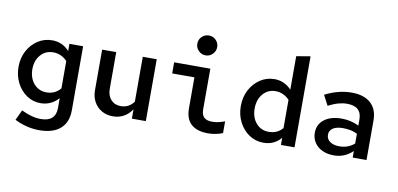

<svg xmlns="http://www.w3.org/2000/svg" viewBox="-85 -1036 3171 1531"><g transform="rotate(10 1500.0 -270.5)"><path d="M294 219Q241 219 189.5 206Q138 193 94 170L133 87Q218 129 290 129Q411 129 411 18V-61Q384 -30 347 -12.5Q310 5 266 5Q204 5 153.5 -29.5Q103 -64 73.5 -122Q44 -180 44 -251Q44 -322 74.5 -379.5Q105 -437 157 -471Q209 -505 273 -505Q356 -505 412 -443V-501H523V18Q523 115 464 167Q405 219 294 219ZM298 -88Q367 -88 411 -140V-361Q390 -385 360.5 -398.5Q331 -412 298 -412Q235 -412 195.5 -366.5Q156 -321 156 -250Q156 -204 174 -167Q192 -130 224 -109Q256 -88 298 -88Z M852 8Q801 8 761.5 -15Q722 -38 699.5 -78.5Q677 -119 677 -171V-501H791V-204Q791 -149 821 -116Q851 -83 901 -83Q966 -83 1006 -137V-501H1119V0H1006V-75Q949 8 852 8Z M1497 -599Q1463 -599 1439.5 -623Q1416 -647 1416 -680Q1416 -713 1439.5 -736.5Q1463 -760 1497 -760Q1530 -760 1553.5 -736.5Q1577 -713 1577 -680Q1577 -647 1553.5 -623Q1530 -599 1497 -599ZM1625 10Q1534 10 1487 -32.5Q1440 -75 1440 -160V-411H1260V-501H1553V-172Q1553 -127 1574.5 -107Q1596 -87 1640 -87Q1664 -87 1688.5 -92Q1713 -97 1742 -108V-13Q1719 -3 1687 3.5Q1655 10 1625 10Z M2071 7Q2008 7 1956.5 -27Q1905 -61 1874.5 -119.5Q1844 -178 1844 -250Q1844 -323 1874.5 -381Q1905 -439 1957 -473.5Q2009 -508 2073 -508Q2114 -508 2148.5 -492Q2183 -476 2210 -447V-718L2323 -737V0H2213V-58Q2159 7 2071 7ZM2098 -86Q2168 -86 2210 -136V-364Q2190 -387 2160.5 -401Q2131 -415 2098 -415Q2035 -415 1995.5 -368.5Q1956 -322 1956 -250Q1956 -178 1995.5 -132Q2035 -86 2098 -86Z M2642 9Q2589 9 2548.5 -10Q2508 -29 2485 -63.5Q2462 -98 2462 -143Q2462 -211 2514 -251Q2566 -291 2656 -291Q2729 -291 2794 -259V-309Q2794 -415 2676 -415Q2643 -415 2606.5 -405Q2570 -395 2525 -372L2482 -454Q2540 -483 2593 -496Q2646 -509 2698 -509Q2797 -509 2851.5 -460Q2906 -411 2906 -321V0H2794V-53Q2729 9 2642 9ZM2568 -146Q2568 -111 2596.5 -90.5Q2625 -70 2673 -70Q2744 -70 2794 -114V-193Q2767 -207 2737.5 -212.5Q2708 -218 2676 -218Q2626 -218 2597 -199Q2568 -180 2568 -146Z"/></g></svg>

Font: Red Hat Mono Medium
Style: Regular
Weight: 500
Monospace: yes
Designer: Pentagram, MCKL
Foundry: Pentagram, MCKL
Version: Version 1.023; ttfautohint (v1.8.3)